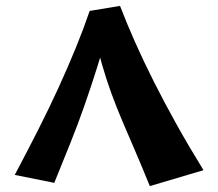

<svg xmlns="http://www.w3.org/2000/svg" viewBox="-20 -624 740 651"><path d="M488 7Q462 -57 439 -110.5Q416 -164 395.5 -212Q375 -260 357.5 -308Q340 -356 325 -408.5Q310 -461 297 -524L387 -604Q410 -544 438.5 -480Q467 -416 502 -346.5Q537 -277 578.5 -202.5Q620 -128 670 -47ZM164 -4 30 -31Q72 -110 109.5 -184Q147 -258 179 -328Q211 -398 237.5 -463Q264 -528 284 -587L387 -604L345 -525Q329 -458 309 -394.5Q289 -331 267 -268Q245 -205 219 -140Q193 -75 164 -4Z"/></svg>

Font: Marhey Light Medium
Style: Regular
Weight: 500
Version: Version 1.000